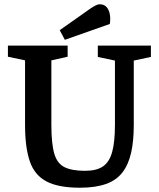

<svg xmlns="http://www.w3.org/2000/svg" viewBox="-20 -861 741 897"><path d="M353 16Q253 16 197 -13.5Q141 -43 119 -108Q97 -173 97 -278V-579L17 -596V-648H296V-596L220 -579V-278Q220 -190 233.5 -143.5Q247 -97 281.5 -80Q316 -63 377 -63Q431 -63 461 -83.5Q491 -104 504 -151Q517 -198 517 -278V-578L437 -595V-648H685V-595L605 -578V-278Q605 -202 592.5 -147Q580 -92 552 -55.5Q524 -19 475 -1.5Q426 16 353 16ZM283 -675 259 -720 398 -818Q411 -827 423.5 -834Q436 -841 446 -841Q466 -841 477.5 -828.5Q489 -816 493 -794.5Q497 -773 493 -749Z"/></svg>

Font: Faustina Light SemiBold
Style: Regular
Weight: 600
Version: Version 1.200